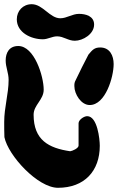

<svg xmlns="http://www.w3.org/2000/svg" viewBox="-34 -820 561 914"><path d="M238 -647C269 -647 290 -626 322 -626C361 -626 414 -658 414 -703C414 -744 373 -754 342 -754C310 -754 284 -733 253 -733C203 -733 170 -800 117 -800C75 -800 46 -768 46 -728C46 -665 114 -633 170 -633C194 -633 214 -647 238 -647ZM320 -410C320 -372 352 -320 393 -320C468 -320 507 -453 507 -515C507 -555 489 -594 443 -594C416 -594 406 -583 387 -560C377 -542 335 -458 327 -440C320 -427 320 -422 320 -410ZM-13 -167C5 -79 146 74 242 74C368 74 441 -6 441 -126C441 -157 430 -267 381 -267C366 -267 340 -250 340 -233V-127C340 -114 310 -101 300 -100C198 -115 126 -153 126 -274C126 -320 174 -345 174 -393C174 -458 129 -601 53 -601C10 -601 -7 -569 -7 -532C-7 -500 7 -473 7 -440C7 -373 -14 -309 -14 -240C-14 -229 -14 -178 -13 -167Z"/></svg>

Font: Charger
Style: Overspray
Weight: 400
Designer: Jasper
Foundry: Cannot Into Space Fonts
Version: Version 0.980